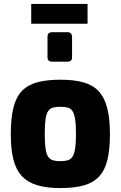

<svg xmlns="http://www.w3.org/2000/svg" viewBox="-20 -953 615 978"><path d="M287 5Q218 5 169.5 -9.5Q121 -24 91 -56.5Q61 -89 48 -141.5Q35 -194 35 -270Q35 -352 48.5 -405.5Q62 -459 92 -490Q122 -521 170.5 -534Q219 -547 287 -547Q357 -547 405 -533.5Q453 -520 482.5 -488.5Q512 -457 526 -403.5Q540 -350 540 -270Q540 -191 527 -138Q514 -85 484.5 -53.5Q455 -22 406.5 -8.5Q358 5 287 5ZM287 -132Q310 -132 325 -136.5Q340 -141 349 -154.5Q358 -168 362.5 -196Q367 -224 367 -271Q367 -318 362.5 -346Q358 -374 349 -387.5Q340 -401 325 -405Q310 -409 287 -409Q265 -409 250 -405Q235 -401 225.5 -387.5Q216 -374 212 -346Q208 -318 208 -271Q208 -224 212 -196Q216 -168 225.5 -154.5Q235 -141 250 -136.5Q265 -132 287 -132ZM245 -639Q222 -639 222 -661V-765Q222 -789 245 -789H325Q335 -789 341 -782.5Q347 -776 347 -765V-661Q347 -639 325 -639ZM139 -832V-933H426V-832Z"/></svg>

Font: Exo Thin ExtraBold
Style: Regular
Weight: 800
Version: Version 2.000